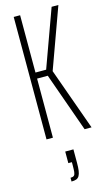

<svg xmlns="http://www.w3.org/2000/svg" viewBox="-141 -737 595 1042"><g transform="rotate(-15 156.0 -216.0)"><path d="M52 0V-688H88V-366H148L265 -688H303L180 -349L305 0H266L148 -332H88V0ZM124 256V235Q138 235 144 229.5Q150 224 151.5 210Q153 196 153 172V155H133V90H179V165Q179 192 176.5 209.5Q174 227 168 237.5Q162 248 151.5 252Q141 256 124 256Z"/></g></svg>

Font: Saira UltraCondensed Thin
Style: Regular
Weight: 250
Width: 1
Designer: Hector Gatti with collaboration of the Omnibus-Type team
Foundry: Omnibus-Type
Version: Version 1.101